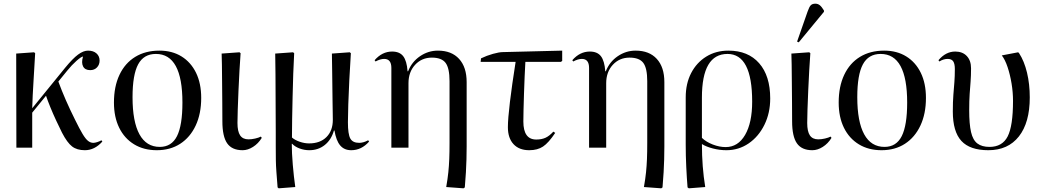

<svg xmlns="http://www.w3.org/2000/svg" viewBox="-20 -802 5662 1043"><path d="M441 14Q398 14 371.5 -6.5Q345 -27 317 -81Q302 -111 285 -147.5Q268 -184 253.5 -219.5Q239 -255 230 -282L155 -190V0H69L68 -511L165 -518L171 -513Q167 -438 162 -360Q157 -282 155 -214L334 -434Q375 -484 404 -505.5Q433 -527 458 -527Q487 -527 504 -512Q521 -497 521 -473Q521 -451 507 -436Q493 -421 470 -421Q442 -421 431.5 -441Q421 -461 431 -495Q421 -494 395.5 -471.5Q370 -449 345 -418L297 -359Q315 -310 337.5 -258.5Q360 -207 388 -151Q412 -102 428.5 -74.5Q445 -47 458.5 -36.5Q472 -26 487 -26Q495 -26 508 -30Q521 -34 531 -40L536 -33Q494 14 441 14Z M832 14Q761 14 708.5 -18Q656 -50 627.5 -108Q599 -166 599 -245Q599 -332 629 -395.5Q659 -459 714.5 -493Q770 -527 846 -527Q915 -527 966 -495.5Q1017 -464 1045 -406.5Q1073 -349 1073 -270Q1073 -184 1043 -120Q1013 -56 959 -21Q905 14 832 14ZM848 -4Q912 -4 941.5 -62.5Q971 -121 971 -245Q971 -509 827 -509Q761 -509 730.5 -452.5Q700 -396 700 -274Q700 -141 737.5 -72.5Q775 -4 848 -4Z M1298 14Q1240 14 1214 -23.5Q1188 -61 1188 -143Q1188 -188 1187.5 -244Q1187 -300 1186.5 -355Q1186 -410 1185.5 -452Q1185 -494 1184 -511L1281 -518L1287 -513Q1284 -474 1281 -420Q1278 -366 1275.5 -309.5Q1273 -253 1271.5 -205.5Q1270 -158 1270 -134Q1270 -88 1284.5 -66.5Q1299 -45 1330 -45Q1347 -45 1366.5 -49.5Q1386 -54 1397 -60L1402 -53Q1383 -22 1354.5 -4Q1326 14 1298 14Z M1494 221 1488 216Q1484 165 1481.5 132Q1479 99 1478.5 68Q1478 37 1478 -7Q1478 -36 1478 -83Q1478 -130 1477.5 -185.5Q1477 -241 1477 -296.5Q1477 -352 1476.5 -399Q1476 -446 1475.5 -476.5Q1475 -507 1475 -511L1572 -518L1578 -513Q1575 -462 1573 -401Q1571 -340 1569.5 -276.5Q1568 -213 1567 -155.5Q1566 -98 1566 -55Q1582 -41 1608 -32Q1634 -23 1659 -23Q1719 -23 1753.5 -57.5Q1788 -92 1788 -151Q1788 -159 1787.5 -186.5Q1787 -214 1786.5 -252Q1786 -290 1785.5 -331.5Q1785 -373 1784.5 -411Q1784 -449 1783.5 -476Q1783 -503 1783 -511L1880 -518L1886 -513Q1881 -438 1877.5 -366Q1874 -294 1872 -235Q1870 -176 1870 -138Q1870 -73 1883 -49.5Q1896 -26 1931 -26Q1954 -26 1980 -40L1985 -33Q1944 14 1888 14Q1850 14 1828 -12Q1806 -38 1797 -93H1794Q1780 -43 1744.5 -14.5Q1709 14 1660 14Q1633 14 1607.5 4.5Q1582 -5 1567 -21H1565Q1565 28 1570.5 93Q1576 158 1584 214Z M2498 221 2404 214Q2412 168 2415.5 133.5Q2419 99 2420.5 62Q2422 25 2422 -26V-361Q2422 -432 2400.5 -460.5Q2379 -489 2326 -489Q2271 -489 2235 -450Q2199 -411 2199 -350V0H2106V-433Q2106 -482 2067 -482Q2046 -482 2020 -468L2015 -475Q2056 -522 2110 -522Q2151 -522 2170.5 -496.5Q2190 -471 2194 -415H2197Q2217 -466 2261.5 -496.5Q2306 -527 2359 -527Q2433 -527 2474 -482Q2515 -437 2515 -356V-7Q2515 30 2514 63.5Q2513 97 2511 133.5Q2509 170 2505 216Z M2855 14Q2800 14 2769.5 -19Q2739 -52 2739 -111Q2739 -156 2750 -247.5Q2761 -339 2781 -466H2591L2593 -485Q2624 -500 2658 -509.5Q2692 -519 2712 -519L3034 -527V-471L3027 -466H2834Q2832 -432 2830 -386.5Q2828 -341 2826.5 -293.5Q2825 -246 2824 -206Q2823 -166 2823 -142Q2823 -44 2893 -44Q2922 -44 2943 -53.5Q2964 -63 2986 -87L2996 -80Q2960 -26 2930 -6Q2900 14 2855 14Z M3572 221 3478 214Q3486 168 3489.5 133.5Q3493 99 3494.5 62Q3496 25 3496 -26V-361Q3496 -432 3474.5 -460.5Q3453 -489 3400 -489Q3345 -489 3309 -450Q3273 -411 3273 -350V0H3180V-433Q3180 -482 3141 -482Q3120 -482 3094 -468L3089 -475Q3130 -522 3184 -522Q3225 -522 3244.5 -496.5Q3264 -471 3268 -415H3271Q3291 -466 3335.5 -496.5Q3380 -527 3433 -527Q3507 -527 3548 -482Q3589 -437 3589 -356V-7Q3589 30 3588 63.5Q3587 97 3585 133.5Q3583 170 3579 216Z M3722 221 3715 216Q3711 168 3708 106Q3705 44 3705 -17V-273Q3705 -348 3734.5 -405Q3764 -462 3816.5 -494.5Q3869 -527 3937 -527Q4044 -527 4104 -458.5Q4164 -390 4164 -267Q4164 -188 4132.5 -124Q4101 -60 4047 -23Q3993 14 3926 14Q3889 14 3852.5 4.5Q3816 -5 3794 -19H3793Q3793 104 3811 214ZM3922 -3Q3989 -3 4027.5 -69Q4066 -135 4066 -250Q4066 -509 3932 -509Q3793 -509 3793 -272V-53Q3816 -31 3852 -17Q3888 -3 3922 -3Z M4393 14Q4335 14 4309 -23.5Q4283 -61 4283 -143Q4283 -188 4282.5 -244Q4282 -300 4281.5 -355Q4281 -410 4280.5 -452Q4280 -494 4279 -511L4376 -518L4382 -513Q4379 -474 4376 -420Q4373 -366 4370.5 -309.5Q4368 -253 4366.5 -205.5Q4365 -158 4365 -134Q4365 -88 4379.5 -66.5Q4394 -45 4425 -45Q4442 -45 4461.5 -49.5Q4481 -54 4492 -60L4497 -53Q4478 -22 4449.5 -4Q4421 14 4393 14ZM4319 -572 4310 -576 4367 -739Q4376 -765 4384.5 -773.5Q4393 -782 4409 -782Q4423 -782 4433.5 -773.5Q4444 -765 4456 -745V-738Z M4769 14Q4698 14 4645.5 -18Q4593 -50 4564.5 -108Q4536 -166 4536 -245Q4536 -332 4566 -395.5Q4596 -459 4651.5 -493Q4707 -527 4783 -527Q4852 -527 4903 -495.5Q4954 -464 4982 -406.5Q5010 -349 5010 -270Q5010 -184 4980 -120Q4950 -56 4896 -21Q4842 14 4769 14ZM4785 -4Q4849 -4 4878.5 -62.5Q4908 -121 4908 -245Q4908 -509 4764 -509Q4698 -509 4667.5 -452.5Q4637 -396 4637 -274Q4637 -141 4674.5 -72.5Q4712 -4 4785 -4Z M5349 14Q5249 14 5202.5 -36.5Q5156 -87 5156 -196Q5156 -250 5159 -287Q5162 -324 5164.5 -356Q5167 -388 5167 -427Q5167 -456 5158 -469Q5149 -482 5128 -482Q5105 -482 5083 -468L5078 -475Q5118 -522 5169 -522Q5209 -522 5232 -497.5Q5255 -473 5255 -431Q5255 -390 5252.5 -358.5Q5250 -327 5247.5 -291.5Q5245 -256 5245 -203Q5245 -128 5255 -84.5Q5265 -41 5289.5 -22.5Q5314 -4 5355 -4Q5425 -4 5454 -61Q5483 -118 5483 -254Q5483 -301 5475 -349Q5467 -397 5453.5 -437.5Q5440 -478 5422 -501L5511 -518L5516 -513Q5544 -470 5559 -407.5Q5574 -345 5574 -273Q5574 -136 5515 -61Q5456 14 5349 14Z"/></svg>

Font: Display Regular
Style: Regular
Weight: 400
Designer: Latin by Veronika Burian and Jose Scaglione. Greek by Irene Vlachou. Cyrillic by Vera Evstafieva.
Foundry: TypeTogether
Version: Version 3.002